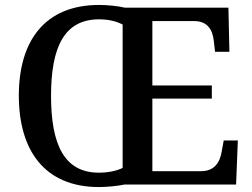

<svg xmlns="http://www.w3.org/2000/svg" viewBox="-20 -745 1019 775"><path d="M379 10C410 10 454 6 482 0H933L940 -178H883L875 -134C868 -90 846 -54 791 -54H595V-347H835V-400H595V-660H763C817 -660 838 -626 843 -580L848 -536H906L902 -714H484C456 -721 412 -725 380 -725C161 -725 56 -580 56 -359C56 -137 161 10 379 10ZM379 -48C239 -48 186 -162 186 -358C186 -554 239 -667 380 -667C418 -667 450 -659 475 -646V-67C449 -55 417 -48 379 -48Z"/></svg>

Font: Noto Serif Oriya Medium
Style: Regular
Weight: 500
Designer: David Williams
Foundry: Google LLC, David Williams
Version: Version 1.051